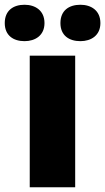

<svg xmlns="http://www.w3.org/2000/svg" viewBox="-58 -787 442 807"><path d="M-38 -690C-38 -638 -2 -614 45 -614C90 -614 129 -638 129 -690C129 -743 90 -767 45 -767C-2 -767 -38 -743 -38 -690ZM196 -690C196 -638 232 -614 280 -614C325 -614 364 -638 364 -690C364 -743 325 -767 280 -767C232 -767 196 -743 196 -690ZM258 0V-553H67V0Z"/></svg>

Font: Noto Sans Bengali Black
Style: Regular
Weight: 900
Designer: Jelle Bosma - Monotype Design Team
Foundry: Monotype Imaging Inc.
Version: Version 2.003